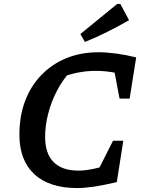

<svg xmlns="http://www.w3.org/2000/svg" viewBox="-20 -940 723 970"><path d="M369 10Q229 10 153.5 -60Q78 -130 78 -260Q78 -353 106.5 -429Q135 -505 188.5 -560.5Q242 -616 315 -646Q388 -676 478 -676Q518 -676 567 -669.5Q616 -663 668 -650L626 -556Q585 -569 545 -575.5Q505 -582 461 -582Q418 -582 372 -573Q326 -564 275 -543L335 -578Q296 -536 267.5 -481Q239 -426 223.5 -366Q208 -306 208 -248Q208 -164 251 -121Q294 -78 376 -78Q409 -78 450.5 -86.5Q492 -95 543 -113L570 -20Q502 -4 455 3Q408 10 369 10ZM444 -17 551 -229H603L570 -20ZM584 -442 544 -652 668 -650 635 -442ZM409 -728 386 -768 572 -920H588L632 -838Q578 -807 523 -779.5Q468 -752 409 -728Z"/></svg>

Font: Piazzolla Thin
Style: Bold Italic
Weight: 700
Italic angle: -11.3°
Version: Version 2.005